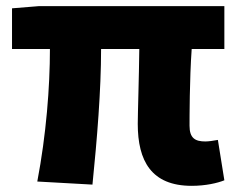

<svg xmlns="http://www.w3.org/2000/svg" viewBox="-20 -589 774 623"><path d="M602 14C647 14 686 5 708 -4L687 -135C671 -132 656 -130 646 -130C613 -130 595 -141 595 -181C595 -204 595 -333 602 -430H708V-569H105L19 -562V-430H142C142 -307 130 -152 101 0L280 10C295 -138 308 -296 308 -430H432C431 -338 427 -219 427 -187C427 -67 471 14 602 14Z"/></svg>

Font: ChiuKong Gothic MN Heavy
Style: Regular
Weight: 900
Designer: Ryoko NISHIZUKA 西塚涼子 (kana, bopomofo & ideographs); Paul D. Hunt (Latin, Greek & Cyrillic); Sandoll Communications 산돌커뮤니
Foundry: Adobe
Version: Version 1.300